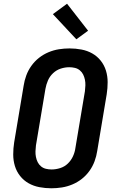

<svg xmlns="http://www.w3.org/2000/svg" viewBox="-20 -1003 640 1031"><path d="M256 8Q223 8 191.5 2Q160 -4 133.5 -19Q107 -34 88 -58Q69 -82 60 -111.5Q51 -141 51 -173.5Q51 -206 56 -238L107 -543Q111 -570 121 -597.5Q131 -625 148.5 -649.5Q166 -674 189.5 -692.5Q213 -711 240.5 -722.5Q268 -734 296.5 -738.5Q325 -743 353 -743Q386 -743 417.5 -737Q449 -731 475.5 -716Q502 -701 521 -677Q540 -653 549 -623.5Q558 -594 558 -561.5Q558 -529 553 -497L502 -192Q498 -165 488 -137.5Q478 -110 460.5 -85.5Q443 -61 419.5 -42.5Q396 -24 368.5 -12.5Q341 -1 312.5 3.5Q284 8 256 8ZM257 -93Q280 -93 303.5 -100.5Q327 -108 344.5 -125Q362 -142 372 -164Q382 -186 385 -209L436 -513Q438 -529 438.5 -544.5Q439 -560 436 -575Q433 -590 426.5 -603Q420 -616 408.5 -625.5Q397 -635 382 -638.5Q367 -642 352 -642Q329 -642 306 -634.5Q283 -627 265 -610Q247 -593 237.5 -571Q228 -549 224 -526L173 -222Q171 -206 170.5 -190.5Q170 -175 173 -160Q176 -145 182.5 -132Q189 -119 200.5 -109.5Q212 -100 227 -96.5Q242 -93 257 -93ZM390 -792 264 -927 340 -983 453 -838Z"/></svg>

Font: Iosevka Aile
Style: Bold Italic
Weight: 700
Italic angle: -9°
Designer: Belleve Invis
Foundry: Belleve Invis
Version: Version 28.0.1; ttfautohint (v1.8.4)